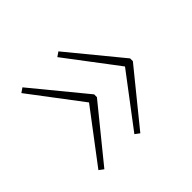

<svg xmlns="http://www.w3.org/2000/svg" viewBox="-100 -523 638 638"><g transform="rotate(-45 218.5 -204.5)"><path d="M219 -24 356 -205 219 -386 235 -397 387 -212V-199L235 -12ZM50 -24 187 -205 50 -386 66 -397 218 -212V-199L66 -12Z"/></g></svg>

Font: Noto Sans Syriac Thin
Style: Regular
Weight: 100
Designer: Patrick Giasson and the Monotype Design Team
Foundry: Monotype Imaging Inc.
Version: Version 2.000; ttfautohint (v1.8.3) -l 8 -r 50 -G 200 -x 14 